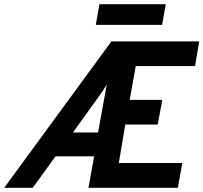

<svg xmlns="http://www.w3.org/2000/svg" viewBox="-52 -898 972 918"><path d="M-32 0 480.5 -700H900.5L880.5 -582H597L568 -420.5H724L702 -302.5H547L516 -118.5H819.5L798.5 0H371L398 -150.5H213.5L104.5 0ZM297 -264.5H417L458.5 -494.5Q452 -482.5 443.5 -469.5Q435 -456.5 425 -443ZM406 -779 423.5 -878H740.5L723 -779Z"/></svg>

Font: Overpass
Style: Bold Italic
Weight: 700
Italic angle: -10°
Designer: Delve Withrington, Dave Bailey, Thomas Jockin
Foundry: Delve Fonts LLC
Version: Version 4.000; ttfautohint (v1.8.3)